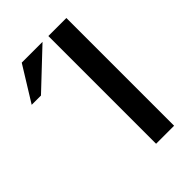

<svg xmlns="http://www.w3.org/2000/svg" viewBox="-226 -878 979 979"><g transform="rotate(-45 264.0 -388.5)"><path d="M308.1 -776.9H438V0H308.1ZM116.2 -776.9H266.1L66.9 -588.9H0Z"/></g></svg>

Font: Sporting Grotesque
Style: Regular
Weight: 400
Designer: Lucas LE BIHAN
Foundry: Lucas LE BIHAN
Version: Version 2.001;PS 2.1;hotconv 1.0.88;makeotf.lib2.5.647800